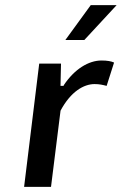

<svg xmlns="http://www.w3.org/2000/svg" viewBox="-20 -739 475 749"><path d="M179 -10 216 -306V-307C256 -382 307 -411 349 -411C368 -411 380 -408 396 -404L425 -495C414 -500 399 -503 376 -503C326 -503 271 -470 229 -407L228 -404H216L218 -491H133L74 -10ZM334 -719 235 -583H309L435 -719Z"/></svg>

Font: Falling Sky
Style: LightObl
Weight: 400
Designer: Paul D. Hunt
Foundry: Adobe Systems Incorporated
Version: Version 1.02